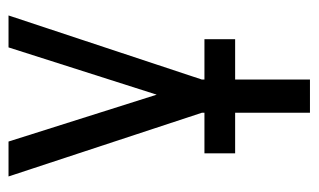

<svg xmlns="http://www.w3.org/2000/svg" viewBox="-167 -573 740 446"><g transform="rotate(-90 203.0 -350.0)"><path d="M69.8 -173.8V-245.1H164.1V-251L16.1 -700.2H97.2L206.1 -356L315.9 -700.2H390.1L241.2 -251V-245.1H335V-173.8H241.2V0H164.1V-173.8Z"/></g></svg>

Font: Bebas Neue Regular
Style: Regular
Weight: 400
Designer: Ryoichi Tsunekawa
Foundry: Ryoichi Tsunekawa
Version: Version 001.003